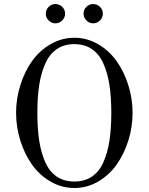

<svg xmlns="http://www.w3.org/2000/svg" viewBox="-20 -918 740 956"><path d="M437 -673.8Q400.9 -698.2 350.1 -698.2Q299.3 -698.2 263.2 -673.8Q227.1 -649.4 206.1 -603Q185.1 -556.6 175.5 -496.1Q166 -435.5 166 -356Q166 -276.4 175.5 -215.8Q185.1 -155.3 206.1 -108.9Q227.1 -62.5 263.2 -38.3Q299.3 -14.2 350.1 -14.2Q400.9 -14.2 437 -38.3Q473.1 -62.5 494.1 -108.9Q515.1 -155.3 524.7 -215.8Q534.2 -276.4 534.2 -356Q534.2 -435.5 524.7 -496.1Q515.1 -556.6 494.1 -603Q473.1 -649.4 437 -673.8ZM231.9 -698Q287.1 -730 350.1 -730Q413.1 -730 468.3 -698Q523.4 -666 560.5 -613.8Q597.7 -561.5 618.9 -494.1Q640.1 -426.8 640.1 -356Q640.1 -285.2 618.9 -217.8Q597.7 -150.4 560.5 -98.1Q523.4 -45.9 468.3 -13.9Q413.1 18.1 350.1 18.1Q287.1 18.1 231.9 -13.9Q176.8 -45.9 139.6 -98.1Q102.5 -150.4 81.3 -217.8Q60.1 -285.2 60.1 -356Q60.1 -426.8 81.3 -494.1Q102.5 -561.5 139.6 -613.8Q176.8 -666 231.9 -698ZM410.2 -883.8Q424.3 -897.9 443.8 -897.9Q463.4 -897.9 477.8 -883.8Q492.2 -869.6 492.2 -850.1Q492.2 -830.6 477.8 -816.2Q463.4 -801.8 443.8 -801.8Q424.3 -801.8 410.2 -816.2Q396 -830.6 396 -850.1Q396 -869.6 410.2 -883.8ZM222.2 -883.8Q236.3 -897.9 255.9 -897.9Q275.4 -897.9 289.8 -883.8Q304.2 -869.6 304.2 -850.1Q304.2 -830.6 289.8 -816.2Q275.4 -801.8 255.9 -801.8Q236.3 -801.8 222.2 -816.2Q208 -830.6 208 -850.1Q208 -869.6 222.2 -883.8Z"/></svg>

Font: Flanker Steampunk
Style: Regular
Weight: 400
Designer: Alexey Kryukov, Leonardo Di Lena
Foundry: Alexey Kryukov, Leonardo Di Lena
Version: 1.210